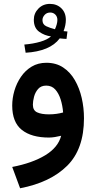

<svg xmlns="http://www.w3.org/2000/svg" viewBox="-20 -714 499 998"><path d="M325.7 -511.7Q315.9 -512.2 308.6 -512.7Q301.3 -513.2 290.5 -514.6Q265.1 -480.5 220 -461.9Q174.8 -443.4 113.3 -439.9L106.4 -482.4Q153.3 -486.3 190.2 -497.3Q227.1 -508.3 245.1 -524.9Q211.9 -528.8 183.8 -548.8Q155.8 -568.8 155.8 -611.3Q155.8 -645 179.7 -669.4Q203.6 -693.8 239.3 -693.8Q275.4 -693.8 298.8 -671.1Q322.3 -648.4 322.3 -610.8Q322.3 -583.5 310.5 -552.2Q319.3 -550.8 330.6 -550.3ZM265.6 -562Q271 -573.7 274.7 -586.7Q278.3 -599.6 278.3 -610.4Q278.3 -627.4 267.6 -638.2Q256.8 -648.9 241.2 -648.9Q223.1 -648.9 211.9 -636.5Q200.7 -624 200.7 -609.4Q200.7 -586.9 220.5 -577.6Q240.2 -568.4 265.6 -562ZM416.5 -99.1Q416.5 61 329.1 147.7Q241.7 234.4 84.5 264.6L43.5 153.8Q147.9 133.8 215.1 93Q282.2 52.2 297.9 -8.3Q282.7 -4.4 265.6 -1.7Q248.5 1 234.4 1Q143.6 1 93.5 -38.8Q43.5 -78.6 43.5 -165.5Q43.5 -203.6 54.9 -242.7Q66.4 -281.7 88.9 -314.7Q111.3 -347.7 144.5 -367.7Q177.7 -387.7 221.2 -387.7Q271.5 -387.7 308.3 -363.3Q345.2 -338.9 369.1 -297.4Q393.1 -255.9 404.8 -204.6Q416.5 -153.3 416.5 -99.1ZM233.9 -119.6Q254.9 -119.6 273.9 -122.3Q293 -125 308.1 -129.4Q305.2 -165.5 295.2 -197.3Q285.2 -229 267.1 -249Q249 -269 220.2 -269Q193.4 -269 178.2 -251.7Q163.1 -234.4 157 -211.2Q150.9 -188 150.9 -169.9Q150.9 -140.1 173.3 -129.9Q195.8 -119.6 233.9 -119.6Z"/></svg>

Font: Vazirmatn RD FD SemiBold
Style: Regular
Weight: 600
Designer: Saber Rastikerdar
Foundry: Saber Rastikerdar
Version: Version 33.003